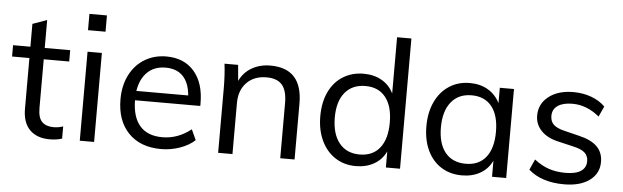

<svg xmlns="http://www.w3.org/2000/svg" viewBox="-48 -905 3508 1081"><g transform="rotate(5 1706.5 -364.5)"><path d="M186 -439V-164Q186 -108 209 -85.5Q232 -63 274 -63Q302 -63 328 -72V-3Q297 7 258 7Q186 7 145.5 -33.5Q105 -74 105 -153V-439H7V-503H105V-632L186 -661V-503H330V-439Z M428 0V-503H509V0ZM420 -716H519V-624H420Z M1087 -254H718Q719 -158 762.5 -109Q806 -60 889 -60Q977 -60 1051 -119L1078 -60Q1045 -29 993.5 -11Q942 7 888 7Q770 7 703 -62.5Q636 -132 636 -253Q636 -330 666 -389.5Q696 -449 750 -482Q804 -515 873 -515Q973 -515 1030 -449.5Q1087 -384 1087 -269ZM721 -307H1014Q1008 -378 972.5 -415Q937 -452 874 -452Q811 -452 771.5 -414Q732 -376 721 -307Z M1642 -316V0H1561V-312Q1561 -382 1533 -414.5Q1505 -447 1445 -447Q1375 -447 1333 -404Q1291 -361 1291 -288V0H1210V-362Q1210 -440 1202 -503H1279L1287 -413Q1310 -462 1356 -488.5Q1402 -515 1461 -515Q1642 -515 1642 -316Z M2238 -736V0H2158V-91Q2136 -44 2091.5 -18.5Q2047 7 1988 7Q1922 7 1871.5 -26Q1821 -59 1793 -118.5Q1765 -178 1765 -256Q1765 -334 1792.5 -392.5Q1820 -451 1871 -483Q1922 -515 1988 -515Q2047 -515 2091 -489.5Q2135 -464 2157 -418V-736ZM2158 -254Q2158 -346 2118 -396.5Q2078 -447 2004 -447Q1930 -447 1888.5 -397Q1847 -347 1847 -256Q1847 -163 1888.5 -111.5Q1930 -60 2004 -60Q2078 -60 2118 -110.5Q2158 -161 2158 -254Z M2838 -503V0H2758V-91Q2736 -44 2691.5 -18.5Q2647 7 2588 7Q2521 7 2470.5 -25Q2420 -57 2392.5 -115.5Q2365 -174 2365 -252Q2365 -330 2393 -389.5Q2421 -449 2471.5 -482Q2522 -515 2588 -515Q2647 -515 2691 -489Q2735 -463 2758 -416V-503ZM2758 -254Q2758 -347 2718 -397Q2678 -447 2604 -447Q2530 -447 2488.5 -395.5Q2447 -344 2447 -252Q2447 -160 2488 -110Q2529 -60 2604 -60Q2678 -60 2718 -110.5Q2758 -161 2758 -254Z M2964 -58 2991 -118Q3032 -86 3074 -72Q3116 -58 3168 -58Q3225 -58 3254.5 -77.5Q3284 -97 3284 -134Q3284 -164 3264 -182Q3244 -200 3198 -210L3113 -230Q3050 -244 3015.5 -280Q2981 -316 2981 -366Q2981 -432 3034 -473.5Q3087 -515 3174 -515Q3227 -515 3274 -498Q3321 -481 3353 -449L3326 -390Q3255 -449 3174 -449Q3120 -449 3090.5 -428.5Q3061 -408 3061 -371Q3061 -340 3079.5 -322Q3098 -304 3139 -294L3224 -273Q3294 -257 3328 -223.5Q3362 -190 3362 -136Q3362 -71 3309 -32Q3256 7 3165 7Q3038 7 2964 -58Z"/></g></svg>

Font: Muli
Style: Regular
Weight: 400
Designer: Vernon Adams
Foundry: Vernon Adams
Version: Version 2.000